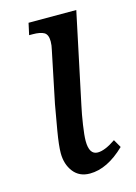

<svg xmlns="http://www.w3.org/2000/svg" viewBox="-90 -587 460 649"><g transform="rotate(-15 139.5 -263.0)"><path d="M66 -82Q66 -108 74.5 -158.5Q83 -209 90 -247L127 -426Q131 -442 131 -456Q131 -480 118 -487.5Q105 -495 78 -495H66L75 -536H242L175 -219Q169 -192 163.5 -155.5Q158 -119 158 -100Q158 -52 188 -52Q213 -52 251 -78L267 -50Q205 10 144 10Q107 10 86.5 -16.5Q66 -43 66 -82Z"/></g></svg>

Font: Noto Serif Narrow
Style: Italic
Weight: 400
Width: 4
Italic angle: -12°
Designer: Monotype Design Team
Foundry: Monotype Imaging Inc.
Version: Version 1.001